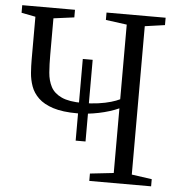

<svg xmlns="http://www.w3.org/2000/svg" viewBox="-53 -793 786 843"><g transform="rotate(5 340.0 -371.5)"><path d="M296.5 -171V-531H340V-171ZM475.5 -329Q437 -311.5 387 -301.2Q337 -291 293.5 -291Q228 -291 186.2 -304.5Q144.5 -318 121 -340.8Q97.5 -363.5 87.5 -391.8Q77.5 -420 75.2 -450.2Q73 -480.5 73 -508V-697.5L11 -709.5V-743H243.5V-709.5L152.5 -697.5V-535Q152.5 -494.5 155.2 -458.8Q158 -423 172.2 -396Q186.5 -369 219.5 -353.8Q252.5 -338.5 312 -338.5Q350 -338.5 381.5 -343Q413 -347.5 436.8 -354.5Q460.5 -361.5 475.5 -369V-698L382.5 -710.5V-743H643V-710.5L555 -698V-44L644 -31.5V0H371.5V-32.5L475.5 -44Z"/></g></svg>

Font: Merriweather 72pt Light
Style: Regular
Weight: 300
Version: Version 2.100